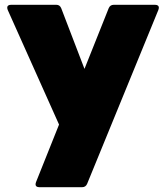

<svg xmlns="http://www.w3.org/2000/svg" viewBox="-20 -562 692 800"><path d="M144 218Q128 218 128 205L130 197L226 -43L12 -521L10 -529Q10 -542 26 -542H215Q229 -542 235 -528L332 -275L433 -528Q439 -542 454 -542H626Q642 -542 642 -529L640 -521L343 204Q337 218 322 218Z"/></svg>

Font: LINE Seed Sans TH App Heavy
Style: Regular
Weight: 900
Designer: Dalton Maag Ltd | Thai characters by Cadson Demak Co.,Ltd.
Foundry: Dalton Maag Ltd
Version: Version 1.003